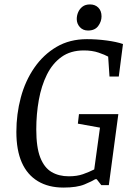

<svg xmlns="http://www.w3.org/2000/svg" viewBox="-20 -837 611 868"><path d="M267 11Q199 11 151 -18Q103 -47 78.5 -102.5Q54 -158 54 -241Q54 -321 74 -396Q94 -471 135 -530.5Q176 -590 235.5 -625Q295 -660 373 -660Q417 -660 462 -654Q507 -648 536 -638L517 -491H475L469 -581Q455 -589 426 -599Q397 -609 359 -609Q299 -609 258 -579.5Q217 -550 192 -499.5Q167 -449 155.5 -385Q144 -321 144 -252Q144 -171 162 -125Q180 -79 213 -59.5Q246 -40 291 -40Q328 -40 355 -49.5Q382 -59 406 -71L432 -260L332 -278L337 -321H515L472 0H438L417 -27H411Q397 -18 362.5 -3.5Q328 11 267 11ZM378 -699Q355 -699 341 -714.5Q327 -730 327 -751Q327 -767 333.5 -782Q340 -797 353 -807Q366 -817 387 -817Q410 -817 424.5 -802.5Q439 -788 439 -763Q439 -740 424 -719.5Q409 -699 378 -699Z"/></svg>

Font: Faustina
Style: Italic
Weight: 400
Italic angle: -8°
Designer: Alfonso Garcia
Foundry: http://www.omnibus-type.com
Version: Version 1.200